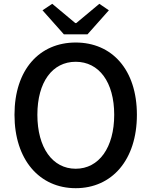

<svg xmlns="http://www.w3.org/2000/svg" viewBox="-20 -973 794 1007"><path d="M377 14C567 14 698 -134 698 -371C698 -608 567 -750 377 -750C188 -750 56 -609 56 -371C56 -134 188 14 377 14ZM377 -88C255 -88 176 -199 176 -371C176 -543 255 -649 377 -649C499 -649 579 -543 579 -371C579 -199 499 -88 377 -88ZM315 -793H439L551 -919L501 -953L380 -852H375L254 -953L203 -919Z"/></svg>

Font: Noto Sans CJK HK Medium
Style: Regular
Weight: 500
Designer: Ryoko NISHIZUKA 西塚涼子 (kana, bopomofo & ideographs); Paul D. Hunt (Latin, Greek & Cyrillic); Sandoll Communications 산돌커뮤니
Foundry: Adobe
Version: Version 2.004;hotconv 1.0.118;makeotfexe 2.5.65603